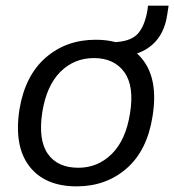

<svg xmlns="http://www.w3.org/2000/svg" viewBox="-20 -652 618 681"><path d="M252 9Q139 9 84 -62.5Q29 -134 49 -264Q69 -384 142 -447.5Q215 -511 319 -511Q432 -511 487 -439.5Q542 -368 521 -239Q502 -118 429 -54.5Q356 9 252 9ZM258 -57Q327 -57 376.5 -106Q426 -155 441 -249Q457 -346 421 -396Q385 -446 313 -446Q243 -446 194 -397Q145 -348 130 -254Q115 -156 149.5 -106.5Q184 -57 258 -57ZM412 -452 373 -480 376 -502Q440 -503 466.5 -530Q493 -557 503 -616L505 -632H578L573 -599Q563 -532 521.5 -494.5Q480 -457 412 -452Z"/></svg>

Font: Mulish
Style: Italic
Weight: 400
Italic angle: -9°
Designer: Vernon Adams
Foundry: Vernon Adams
Version: Version 3.603; ttfautohint (v1.8.3)